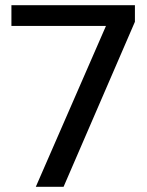

<svg xmlns="http://www.w3.org/2000/svg" viewBox="-20 -720 565 740"><path d="M415 -681 460 -620H24V-700H500V-636L225 0H118Z"/></svg>

Font: Pathway Extreme 8pt Thin 12pt Medium
Style: Regular
Weight: 500
Version: Version 1.001;gftools[0.9.26]